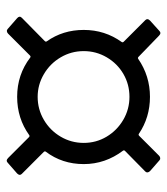

<svg xmlns="http://www.w3.org/2000/svg" viewBox="17 -587 497 571"><g transform="rotate(-90 265.5 -301.5)"><path d="M153 -137Q150 -139 147 -136L88 -77Q85 -74 81 -73.5Q77 -73 74 -76L42 -104Q35 -112 41 -118L102 -178Q105 -181 103 -184Q63 -237 63 -301Q63 -365 100 -414Q102 -417 99 -420L34 -485Q31 -488 31 -491Q31 -495 35 -499L67 -527Q70 -530 73 -530Q77 -530 81 -526L143 -464Q146 -461 149 -463Q199 -499 263 -499Q329 -499 380 -460Q383 -458 386 -461L451 -526Q454 -529 458 -529.5Q462 -530 465 -527L497 -499Q505 -492 498 -485L429 -417Q426 -414 428 -411Q462 -363 462 -301Q462 -238 426 -188Q424 -185 427 -182L491 -118Q494 -115 494 -112Q494 -108 490 -104L459 -76Q456 -73 453 -73Q449 -73 445 -77L382 -138Q379 -141 376 -139Q325 -104 263 -104Q202 -104 153 -137ZM399 -301Q399 -338 380.5 -369.5Q362 -401 330.5 -419.5Q299 -438 263 -438Q226 -438 194.5 -419.5Q163 -401 144.5 -369.5Q126 -338 126 -301Q126 -264 144.5 -233Q163 -202 194.5 -183.5Q226 -165 263 -165Q300 -165 331 -183Q362 -201 380.5 -232.5Q399 -264 399 -301Z"/></g></svg>

Font: Barlow Condensed
Style: Regular
Weight: 400
Width: 3
Designer: Jeremy Tribby
Foundry: Tribby Type
Version: Version 1.500